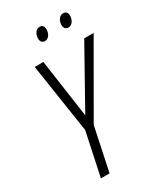

<svg xmlns="http://www.w3.org/2000/svg" viewBox="-219 -975 901 1058"><g transform="rotate(-30 231.0 -446.0)"><path d="M358 -809C381 -809 397 -835 397 -862C397 -881 388 -892 370 -892C344 -892 330 -864 330 -840C330 -820 341 -809 358 -809ZM208 -809C232 -809 247 -835 247 -862C247 -881 238 -892 221 -892C194 -892 181 -864 181 -840C181 -820 191 -809 208 -809ZM96 0H151L209 -275L462 -714H402L195 -344L142 -714H87L154 -274Z"/></g></svg>

Font: Noto Sans Condensed Light
Style: Italic
Weight: 300
Width: 3
Italic angle: -12°
Designer: Monotype Design Team
Foundry: Monotype Imaging Inc.
Version: Version 2.013